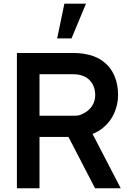

<svg xmlns="http://www.w3.org/2000/svg" viewBox="-20 -1002 700 1022"><path d="M330 -301 454.8 -323.5 622.6 0H485.9ZM70 -720H367.5Q399.9 -720 425.2 -716Q486.2 -706.8 527.2 -676.5Q568.2 -646.2 588.3 -600.2Q608.5 -554.2 608.5 -496.5Q608.5 -446.2 587.9 -399.5Q567.3 -352.8 525.9 -319.5Q484.5 -286.3 425.2 -277Q399.9 -273 367.5 -273H190.3V0H70ZM367.8 -385.8Q382.2 -385.9 391.2 -386.7Q400.3 -387.5 408.2 -390.7Q436.5 -401.9 454 -418.9Q471.5 -435.8 479.2 -455.5Q486.8 -475.1 486.8 -496.5Q486.8 -518.8 479.2 -540Q471.5 -561.3 453.8 -578.3Q436.1 -595.2 408.2 -602.3Q390 -607.2 362.5 -607.2H190.3V-385.8H362.5ZM284.2 -797.5H360.6L437.8 -982.5H322.7Z"/></svg>

Font: Tap Sans
Style: Regular
Weight: 400
Designer: Tap Payments
Foundry: Tap Payments
Version: Version 1.001;Glyphs 3.1.2 (3151)